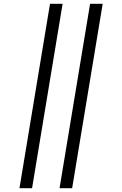

<svg xmlns="http://www.w3.org/2000/svg" viewBox="-20 -843 640 1006"><path d="M292 143 452 -823H518L358 143ZM82 143 242 -823H308L148 143Z"/></svg>

Font: Iosevka Slab Light Extended
Style: Italic
Weight: 300
Width: 7
Italic angle: -9°
Monospace: yes
Designer: Belleve Invis
Foundry: Belleve Invis
Version: Version 11.1.0; ttfautohint (v1.8.3)